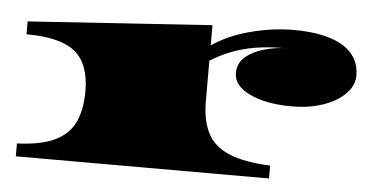

<svg xmlns="http://www.w3.org/2000/svg" viewBox="-43 -607 1318 682"><g transform="rotate(5 616.5 -266.5)"><path d="M34.2 0V-45.9Q121.6 -49.3 170.9 -74Q220.2 -98.6 240.2 -143.3Q260.3 -188 260.3 -251.5Q260.3 -349.1 207.8 -392.1Q155.3 -435.1 34.2 -435.1V-481L689.5 -524.9V-452.6Q744.6 -491.2 823.7 -512.2Q902.8 -533.2 979.5 -533.2Q1040 -533.2 1084.2 -522.9Q1128.4 -512.7 1157.7 -494.1Q1214.4 -457 1214.4 -391.1Q1214.4 -340.8 1157.2 -303.2Q1129.4 -285.2 1088.6 -273.7Q1047.9 -262.2 995.6 -262.2Q901.9 -262.2 844.2 -290.5Q787.1 -317.9 787.1 -363.3Q787.1 -398.4 813.7 -420.9Q840.3 -443.4 880.4 -454.6Q920.4 -465.8 960.4 -466.3Q872.1 -466.3 810.3 -450.4Q748.5 -434.6 689.5 -398.4V-255.9Q689.5 -186 712.4 -140.9Q735.4 -95.7 789.6 -72.8Q843.8 -49.8 937 -45.9V0Z"/></g></svg>

Font: Asset
Style: Regular
Weight: 400
Version: Version 1.003; ttfautohint (v1.8.4.7-5d5b)